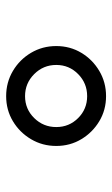

<svg xmlns="http://www.w3.org/2000/svg" viewBox="113 -820 373 640"><g transform="rotate(90 300.0 -500.5)"><path d="M301 -334Q255 -334 217 -356.5Q179 -379 156.5 -417Q134 -455 134 -501Q134 -547 156.5 -584.5Q179 -622 217 -644.5Q255 -667 301 -667Q347 -667 384.5 -644.5Q422 -622 444.5 -584.5Q467 -547 467 -501Q467 -455 444.5 -417Q422 -379 384.5 -356.5Q347 -334 301 -334ZM301 -397Q344 -397 374 -427.5Q404 -458 404 -501Q404 -544 374 -574Q344 -604 301 -604Q258 -604 227.5 -574Q197 -544 197 -501Q197 -458 227.5 -427.5Q258 -397 301 -397Z"/></g></svg>

Font: Epunda Sans Medium
Style: Regular
Weight: 500
Designer: Simon Atzbach
Foundry: typofactur
Version: Version 2.204; ttfautohint (v1.8.4.7-5d5b)